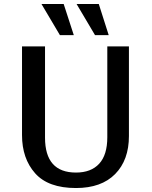

<svg xmlns="http://www.w3.org/2000/svg" viewBox="-20 -929 768 968"><path d="M189 -909H301L352 -752H282ZM366 -909H478L528 -752H459ZM91 -248V-695H207V-235Q207 -59 363 -59Q439 -59 480 -103.5Q521 -148 521 -237V-695H630V-243Q630 -122 560.5 -51.5Q491 19 363 19Q223 19 157 -55.5Q91 -130 91 -248Z"/></svg>

Font: Coval
Style: Medium
Weight: 500
Foundry: Context Ltd
Version: Version 001.000